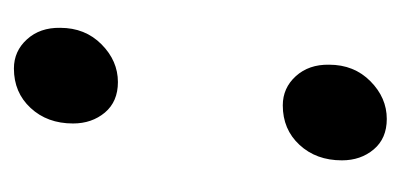

<svg xmlns="http://www.w3.org/2000/svg" viewBox="-170 -397 576 276"><g transform="rotate(90 118.0 -259.0)"><path d="M73 -444Q73 -480 96.8 -503.5Q120.5 -527 151 -527Q179 -527 194.8 -508.2Q210.5 -489.5 210.5 -462.5Q210.5 -425.5 188.2 -401.5Q166 -377.5 131.5 -377.5Q106.5 -377.5 89.5 -396.2Q72.5 -415 73 -444ZM20 -57.5Q20 -93.5 43.8 -117Q67.5 -140.5 98 -140.5Q126 -140.5 141.8 -121.8Q157.5 -103 157.5 -76Q157.5 -39 135.2 -15Q113 9 78.5 9Q53.5 9 36.5 -9.8Q19.5 -28.5 20 -57.5Z"/></g></svg>

Font: Merriweather SemiBold
Style: Italic
Weight: 600
Italic angle: -7.8°
Version: Version 2.101